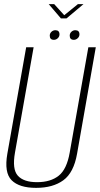

<svg xmlns="http://www.w3.org/2000/svg" viewBox="-20 -903 483 928"><path d="M154.5 5Q73 5 36.2 -31.8Q-0.5 -68.5 15.5 -160L106.5 -674.5H142.5L52.5 -166Q38 -85 66.2 -53.8Q94.5 -22.5 159 -22.5Q224.5 -22.5 263.8 -53.8Q303 -85 317 -166L407 -674.5H443L352.5 -160Q336.5 -68.5 286.2 -31.8Q236 5 154.5 5ZM240.5 -710.5Q220.5 -710.5 220.5 -730.5Q220.5 -742 228.8 -749.5Q237 -757 247.5 -757Q267.5 -757 267.5 -737Q267.5 -726 259.2 -718.2Q251 -710.5 240.5 -710.5ZM337 -710.5Q317 -710.5 317 -730.5Q317 -742 325.2 -749.5Q333.5 -757 343.5 -757Q364 -757 364 -737Q364 -726 355.5 -718.2Q347 -710.5 337 -710.5ZM274.5 -814 215.5 -883H242L290.5 -829.5L356.5 -883H383.5L301.5 -814Z"/></svg>

Font: Anybody ExtraLight
Style: Italic
Weight: 200
Italic angle: -10°
Designer: Tyler Finck
Foundry: Etcetera Type Company
Version: Version 1.010; ttfautohint (v1.8.3) -l 8 -r 50 -G 200 -x 14 